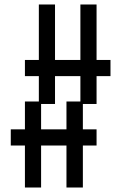

<svg xmlns="http://www.w3.org/2000/svg" viewBox="-20 -807 540 855"><path d="M91 -159H28V-231H91V-355H153V-468H91V-540H153V-787H225V-540H338V-787H410V-540H472V-468H410V-344H349V-231H410V-159H349V28H276V-159H163V28H91ZM276 -231V-355H338V-468H225V-344H163V-231Z"/></svg>

Font: DotGothic16
Style: Regular
Weight: 400
Designer: Fontworks Inc.
Foundry: Fontworks Inc.
Version: Version 1.100